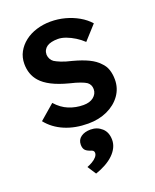

<svg xmlns="http://www.w3.org/2000/svg" viewBox="-147 -623 780 967"><g transform="rotate(-20 242.5 -139.0)"><path d="M32 -81 112 -150Q142 -116 179 -101Q216 -86 257 -86Q274 -86 287.5 -90Q301 -94 311 -102Q321 -110 326.5 -120.5Q332 -131 332 -144Q332 -168 314 -182Q304 -189 282.5 -197Q261 -205 227 -213Q173 -227 137 -245.5Q101 -264 81 -287Q64 -306 55.5 -330Q47 -354 47 -382Q47 -417 62.5 -445.5Q78 -474 105 -495Q132 -516 168 -527Q204 -538 243 -538Q283 -538 320.5 -528Q358 -518 390.5 -499.5Q423 -481 446 -455L378 -380Q359 -398 336.5 -412Q314 -426 291 -434.5Q268 -443 248 -443Q229 -443 214 -439.5Q199 -436 189 -429Q179 -422 173.5 -411.5Q168 -401 168 -387Q169 -375 174.5 -364.5Q180 -354 190 -347Q201 -340 223 -331Q245 -322 280 -314Q329 -301 362 -285Q395 -269 414 -248Q433 -230 441 -206Q449 -182 449 -153Q449 -106 422.5 -69Q396 -32 350.5 -11Q305 10 248 10Q178 10 122.5 -13.5Q67 -37 32 -81ZM168 214Q182 209 196.5 200.5Q211 192 220 181.5Q229 171 229 160Q229 153 224.5 148.5Q220 144 208 141Q189 134 182 124Q175 114 175 97Q175 71 195 56.5Q215 42 247 42Q282 42 307 64.5Q332 87 332 128Q332 149 322.5 168.5Q313 188 295.5 205Q278 222 253 236Q228 250 198 260Z"/></g></svg>

Font: Mach Medium
Style: Regular
Weight: 500
Version: Version 1.002